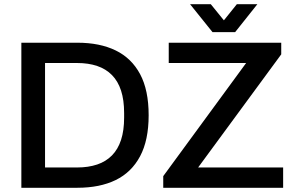

<svg xmlns="http://www.w3.org/2000/svg" viewBox="-20 -888 1396 908"><path d="M81 0V-686H346Q452 -686 527 -649.5Q602 -613 642.5 -537.5Q683 -462 683 -343Q683 -225 642.5 -149Q602 -73 527 -36.5Q452 0 346 0ZM193 -96H345Q398 -96 439.5 -110Q481 -124 509.5 -153Q538 -182 552.5 -226.5Q567 -271 567 -332V-353Q567 -415 552.5 -459.5Q538 -504 509.5 -533Q481 -562 439.5 -576Q398 -590 345 -590H193ZM752 0V-55L1144 -590H778V-686H1310V-631L917 -96H1319V0ZM879 -868H977L1063 -762L1014 -761L1100 -868H1197L1092 -736H985Z"/></svg>

Font: Archivo SemiBold Medium
Style: Regular
Weight: 500
Version: Version 2.001